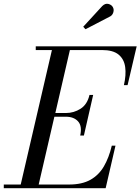

<svg xmlns="http://www.w3.org/2000/svg" viewBox="-65 -995 742 1015"><path d="M518 -908.5 387 -840.5 375 -853.5 475.5 -963Q491.5 -978.5 508 -974.2Q524.5 -970 531.5 -957.5Q538.5 -945 534.2 -930.2Q530 -915.5 518 -908.5ZM283 -378H222.5L139.5 -19.5H300Q368.5 -19.5 413 -44.5Q457.5 -69.5 484.2 -115.5Q511 -161.5 526 -225H545.5L493.5 0H-45V-19.5H44.5L209.5 -730.5H124V-750H657.5L609.5 -545H590Q602.5 -598.5 596.8 -640.5Q591 -682.5 561.8 -706.5Q532.5 -730.5 474 -730.5H304.5L227.5 -397.5H283Q325.5 -397.5 361 -420.2Q396.5 -443 408 -493H427.5L378.5 -278.5H359Q370 -328.5 347.8 -353.2Q325.5 -378 283 -378Z"/></svg>

Font: Bodoni* 11pt
Style: Italic
Weight: 400
Italic angle: -13°
Version: Version 2.3